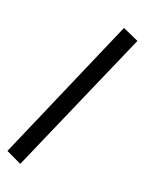

<svg xmlns="http://www.w3.org/2000/svg" viewBox="-202 -771 765 1013"><g transform="rotate(20 180.0 -264.5)"><path d="M44 166 -43 125 313 -695 403 -655Z"/></g></svg>

Font: Faustina ExtraBold
Style: Regular
Weight: 800
Designer: Alfonso Garcia
Foundry: http://www.omnibus-type.com
Version: Version 1.200